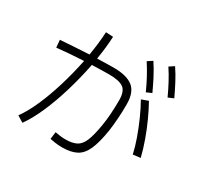

<svg xmlns="http://www.w3.org/2000/svg" viewBox="-175 -1044 1349 1297"><g transform="rotate(30 500.0 -395.5)"><path d="M901 -615Q878 -665 853.5 -711Q829 -757 801 -799L839 -824Q870 -778 895.5 -729Q921 -680 943 -633ZM137 23 88 -7Q128 -61 166 -146.5Q204 -232 235.5 -335.5Q267 -439 289 -547Q233 -544 179.5 -540Q126 -536 81 -531L76 -589Q118 -592 176.5 -596Q235 -600 299 -603Q307 -651 312.5 -697.5Q318 -744 320 -789L377 -786Q373 -701 357 -605Q391 -606 423 -607Q455 -608 485 -608Q587 -608 636 -569.5Q685 -531 685 -436Q685 -376 681 -322.5Q677 -269 671 -226Q655 -125 630 -68.5Q605 -12 562.5 10.5Q520 33 451 33Q420 33 395 29Q370 25 356 22L363 -34Q380 -31 400.5 -28Q421 -25 444 -25Q497 -25 529 -41.5Q561 -58 579.5 -102.5Q598 -147 612 -230Q627 -317 627 -436Q627 -506 593 -529.5Q559 -553 482 -553Q450 -553 416 -552Q382 -551 348 -550Q326 -439 293.5 -330Q261 -221 221 -129.5Q181 -38 137 23ZM756 -572Q733 -623 708.5 -668.5Q684 -714 656 -757L694 -782Q725 -735 750 -686.5Q775 -638 797 -590ZM890 -164Q878 -218 856.5 -278.5Q835 -339 808 -400Q781 -461 751 -514L803 -533Q830 -485 858 -424Q886 -363 909.5 -297.5Q933 -232 948 -171Z"/></g></svg>

Font: Murecho Light
Style: Regular
Weight: 300
Designer: Neil Summerour
Foundry: Positype
Version: Version 1.010; ttfautohint (v1.8.3)